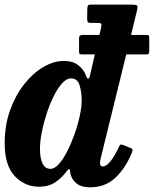

<svg xmlns="http://www.w3.org/2000/svg" viewBox="-24 -800 671 838"><path d="M551 -132Q522.5 -64 478.5 -23.2Q434.5 17.5 369.5 17.5Q331.5 17.5 310.5 1Q289.5 -15.5 283.5 -41.5Q282.5 -47 282 -51.2Q281.5 -55.5 280.5 -58.5Q278.5 -69 267 -52.5Q245.5 -23.5 216.8 -4.2Q188 15 146.5 15Q84.5 15 40.5 -31.2Q-3.5 -77.5 -3.5 -175Q-3.5 -253.5 20 -319Q43.5 -384.5 81.8 -432.8Q120 -481 165.2 -507.5Q210.5 -534 254.5 -534Q294.5 -534 318.2 -514.8Q342 -495.5 350.5 -472Q361.5 -440.5 369 -472L390 -562.5H335Q325 -562.5 323 -565.2Q321 -568 321 -577.5V-633.5Q321 -647.5 336 -647.5H410L417.5 -680Q420 -690.5 418.2 -695.2Q416.5 -700 403.5 -700H373.5Q363 -700 359.5 -703.5Q356 -707 356.5 -720L357 -760.5Q357.5 -771.5 359.8 -775.8Q362 -780 372 -780H548Q569 -780 573.8 -776Q578.5 -772 574 -754.5L548 -647.5H614Q623 -647.5 625.2 -645Q627.5 -642.5 627.5 -633.5V-579Q627.5 -570 625.2 -566.2Q623 -562.5 612.5 -562.5H527L416 -111Q412.5 -98 412.5 -88.5Q412.5 -73.5 424.5 -73.5Q440.5 -73.5 459 -97Q477.5 -120.5 495 -159Q498.5 -167.5 501.8 -168.8Q505 -170 513 -167.5L543.5 -155Q553 -152 554 -147.2Q555 -142.5 551 -132ZM332.5 -361.5Q332.5 -398.5 323.2 -428.2Q314 -458 285 -458Q266.5 -457.5 247.2 -436.5Q228 -415.5 210.8 -381Q193.5 -346.5 180 -305.2Q166.5 -264 158.5 -223.2Q150.5 -182.5 150.5 -150Q150.5 -108.5 162 -85.8Q173.5 -63 196.5 -63Q214.5 -63 233.5 -84.5Q252.5 -106 270 -140.8Q287.5 -175.5 301.8 -215.8Q316 -256 324.2 -294.5Q332.5 -333 332.5 -361.5Z"/></svg>

Font: Besley* Narrow
Style: Bold Italic
Weight: 700
Width: 4
Italic angle: -13°
Designer: Owen Earl
Foundry: indestructible type*
Version: Version 3.000; ttfautohint (v1.8.3)